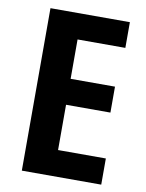

<svg xmlns="http://www.w3.org/2000/svg" viewBox="-82 -772 630 831"><g transform="rotate(10 233.5 -357.0)"><path d="M421 0V-115H211V-314H406V-428H211V-601H421V-714H72V0Z"/></g></svg>

Font: Noto Sans Display SemiCondensed
Style: Bold
Weight: 700
Width: 4
Designer: Monotype Design Team
Foundry: Monotype Imaging Inc.
Version: Version 1.900